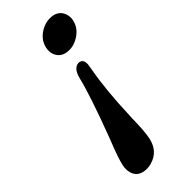

<svg xmlns="http://www.w3.org/2000/svg" viewBox="-222 -476 732 732"><g transform="rotate(-45 143.5 -110.0)"><path d="M85.4 224.1Q39.1 224.1 29.3 185.5Q25.4 168.9 29.3 148.9Q35.6 118.7 65.9 43Q130.4 -127.4 148.4 -204.1Q159.7 -244.6 185.1 -246.1Q209 -246.1 207.5 -216.8Q206.5 -207 203.6 -191.9Q186.5 -99.6 181.6 38.6Q181.6 43 181.2 45.9Q180.2 116.7 173.3 148.9Q161.1 206.1 108.4 220.7Q96.7 224.1 85.4 224.1ZM286.1 -376Q277.3 -335 234.9 -314.5Q215.8 -305.2 196.8 -305.2Q153.8 -305.2 141.1 -340.3Q135.7 -356.4 139.6 -374Q147.9 -414.1 189.9 -434.6Q209.5 -443.8 228.5 -443.8Q271 -443.8 283.7 -409.7Q289.6 -393.6 286.1 -376Z"/></g></svg>

Font: Linux Libertine Slanted O
Style: Bold Slanted
Weight: 700
Designer: Philipp H. Poll
Foundry: Philipp H. Poll
Version: Version 5.0.0